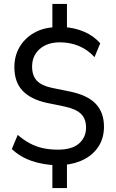

<svg xmlns="http://www.w3.org/2000/svg" viewBox="-20 -840 589 975"><path d="M246 115V-20L264 -1Q200 -3 142 -22.5Q84 -42 40 -83L70 -155Q99 -130 130 -113Q161 -96 196.5 -88Q232 -80 274 -80Q346 -80 381.5 -111.5Q417 -143 417 -192Q417 -237 391 -262Q365 -287 308 -299L216 -318Q135 -336 94 -380Q53 -424 53 -499Q53 -556 79 -600.5Q105 -645 151 -672Q197 -699 259 -702L246 -688V-820H320V-688L306 -702Q356 -700 405.5 -679.5Q455 -659 489 -620L460 -550Q425 -588 380.5 -606.5Q336 -625 284 -625Q220 -625 181.5 -591Q143 -557 143 -502Q143 -456 167 -430.5Q191 -405 243 -394L336 -375Q424 -357 466 -313Q508 -269 508 -197Q508 -140 481.5 -98Q455 -56 408.5 -31.5Q362 -7 300 -2L320 -21V115Z"/></svg>

Font: Nunito Sans 10pt SemiCondensed Medium
Style: Regular
Weight: 500
Width: 4
Designer: Vernon Adams
Foundry: Vernon Adams
Version: Version 3.101;gftools[0.9.27]